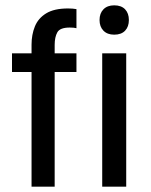

<svg xmlns="http://www.w3.org/2000/svg" viewBox="-20 -700 565 720"><path d="M98.3 0V-430H25V-500H98.3V-532.5Q98.3 -570 110.8 -600.8Q123.3 -631.7 153.3 -650Q183.3 -668.3 235 -668.3Q253.3 -668.3 266.7 -665.8V-594.2Q258.3 -596.7 241.7 -596.7Q205 -596.7 195 -578.8Q185 -560.8 185 -531.7V-500H266.7V-430H185V0ZM363.3 0V-500H453.3V0ZM408.3 -570Q382.5 -570 367.9 -585Q353.3 -600 353.3 -625Q353.3 -650 367.9 -665Q382.5 -680 408.3 -680Q435 -680 449.2 -665Q463.3 -650 463.3 -625Q463.3 -600 449.2 -585Q435 -570 408.3 -570Z"/></svg>

Font: Familjen Grotesk GF
Style: Regular
Weight: 400
Designer: Anders Wikstroem, Jonas Baeckman, Matilda Gysing, Kristian Moeller
Foundry: Familjen STHLM AB
Version: Version 2.000; Beta; Release 4; Build 6